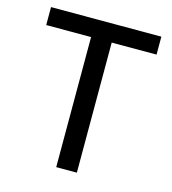

<svg xmlns="http://www.w3.org/2000/svg" viewBox="-101 -743 743 827"><g transform="rotate(15 271.0 -330.0)"><path d="M225 0V-660H317V0ZM25 -580V-660H517V-580Z"/></g></svg>

Font: Bricolage Grotesque 18pt
Style: Regular
Weight: 400
Version: Version 1.001;gftools[0.9.33.dev8+g029e19f]